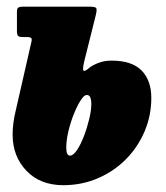

<svg xmlns="http://www.w3.org/2000/svg" viewBox="-20 -540 500 578"><path d="M27 -205.5 74 -411.5Q77 -422.5 74 -425.5Q71 -428.5 59.5 -428.5H50Q38 -428.5 34.5 -431.8Q31 -435 31 -447.5V-504Q31 -514.5 35.2 -517.2Q39.5 -520 49 -520H247Q266.5 -520 269.5 -516Q272.5 -512 268.5 -495L234 -357Q227.5 -330 231.8 -327.2Q236 -324.5 248.5 -335.5Q256.5 -342.5 274.5 -350Q292.5 -357.5 316 -357.5Q377 -357.5 406.2 -327.8Q435.5 -298 435.5 -245Q435.5 -192.5 415.5 -145Q395.5 -97.5 359.5 -61Q323.5 -24.5 275 -3.5Q226.5 17.5 170.5 17.5Q101 17.5 59.5 -26Q18 -69.5 18 -134.5Q18 -168.5 27 -205.5ZM179.5 -95.5Q179.5 -71.5 190.5 -71.5Q200.5 -71.5 211.8 -88.2Q223 -105 232.8 -130.5Q242.5 -156 248.8 -182.5Q255 -209 255 -228.5Q255 -238 252.2 -246Q249.5 -254 241 -254Q233 -254 222.8 -238Q212.5 -222 202.5 -197.2Q192.5 -172.5 186 -145.2Q179.5 -118 179.5 -95.5Z"/></svg>

Font: Besley* Condensed Heavy
Style: Italic
Weight: 800
Width: 3
Italic angle: -13°
Designer: Owen Earl
Foundry: indestructible type*
Version: Version 3.000; ttfautohint (v1.8.3)